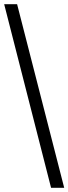

<svg xmlns="http://www.w3.org/2000/svg" viewBox="-20 -780 328 921"><path d="M225 121 0 -760H62L288 121Z"/></svg>

Font: Noto Serif Khmer Medium
Style: Regular
Weight: 500
Version: Version 2.003